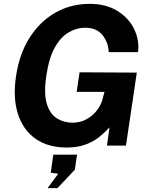

<svg xmlns="http://www.w3.org/2000/svg" viewBox="-20 -753 784 993"><path d="M325 10Q228.5 10 164 -35.2Q99.5 -80.5 72.8 -163.5Q46 -246.5 63 -359.5Q80 -474.5 133.2 -558.2Q186.5 -642 266.2 -687.5Q346 -733 444 -733Q527.5 -733 586 -697.2Q644.5 -661.5 673 -604.5Q701.5 -547.5 694 -483.5H542.5Q540 -535 509.5 -572.2Q479 -609.5 421.5 -609.5Q375 -609.5 333.8 -584.8Q292.5 -560 262.8 -506Q233 -452 220 -363.5Q205.5 -268 222.5 -214.8Q239.5 -161.5 275.5 -140Q311.5 -118.5 355 -118.5Q396 -118.5 428 -136.5Q460 -154.5 480.5 -181.2Q501 -208 508.5 -234L520.5 -278H376.5L391.5 -379L687.5 -377.5L631.5 0H533L546.5 -94.5Q524.5 -70 494.8 -45.8Q465 -21.5 423.5 -5.8Q382 10 325 10ZM226 220 281 145.5 242.5 140.5 255.5 47H378.5L367 125L277 220Z"/></svg>

Font: Public Sans
Style: Bold Italic
Weight: 700
Italic angle: -8°
Designer: The Public Sans project authors (U.S. Web Design System). Libre Franklin designed by Pablo Impallari and Rodrigo Fuenzal
Version: Version 1.008; ttfautohint (v1.8.1) -l 8 -r 50 -G 200 -x 14 